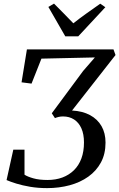

<svg xmlns="http://www.w3.org/2000/svg" viewBox="-20 -1010 644 1038"><path d="M234.5 7Q185.5 7 143 -0.2Q100.5 -7.5 68.2 -17.5Q36 -27.5 15.5 -36.5L52 -201H112.5V-65.5Q129.5 -54.5 160.8 -45.8Q192 -37 237 -37Q281.5 -37 317.5 -50.5Q353.5 -64 379.8 -89.8Q406 -115.5 420 -153.2Q434 -191 434 -240Q434 -285 420 -316.2Q406 -347.5 380.5 -364Q355 -380.5 320.5 -380.5Q308.5 -380.5 297.5 -378Q286.5 -375.5 277 -371.5L260 -397.5L429.5 -626.5L493 -699.5L204 -693L150.5 -558L96.5 -565L125.5 -743H593.5L604.5 -712.5L369.5 -412.5Q426 -409.5 466.5 -387.8Q507 -366 528.8 -328.2Q550.5 -290.5 550.5 -239Q550.5 -178 525.8 -132Q501 -86 457.5 -55Q414 -24 356.8 -8.5Q299.5 7 234.5 7ZM333 -813.5 241.5 -972.5 272 -990.5Q298 -964 324.2 -937.8Q350.5 -911.5 376.5 -884Q410.5 -911 447 -937Q483.5 -963 522 -990L549.5 -971L403 -813.5Z"/></svg>

Font: Merriweather 60pt
Style: Italic
Weight: 400
Italic angle: -7.8°
Version: Version 2.101